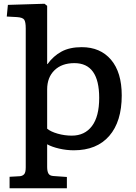

<svg xmlns="http://www.w3.org/2000/svg" viewBox="-20 -786 724 1022"><path d="M31 216V155L85 152Q99 151 108 142Q117 133 117 105V-635Q117 -669 109 -681Q101 -693 71 -695L16 -698L22 -760L217 -766L231 -755V-445H233Q264 -488 307.5 -511.5Q351 -535 415 -535Q514 -535 571 -468Q628 -401 628 -278Q628 -139 561.5 -62.5Q495 14 373 14Q334 14 295 5Q256 -4 231 -18V103Q231 126 238 138Q245 150 265 151L336 156V216ZM362 -64Q431 -64 469.5 -115Q508 -166 508 -265Q508 -450 376 -450Q309 -450 270 -412Q231 -374 231 -310V-101Q250 -85 287 -74.5Q324 -64 362 -64Z"/></svg>

Font: Literata 7pt Medium
Style: Regular
Weight: 500
Designer: Latin by Veronika Burian and Jose Scaglione. Greek by Irene Vlachou. Cyrillic by Vera Evstafieva.
Foundry: TypeTogether
Version: Version 3.002